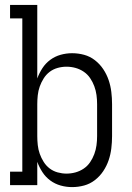

<svg xmlns="http://www.w3.org/2000/svg" viewBox="-20 -755 540 783"><path d="M274 8Q250 8 227 1.5Q204 -5 185 -19Q166 -33 153 -53Q140 -73 132 -95V0H21V-55H71V-680H21V-735H132V-435Q140 -457 153 -477Q166 -497 185 -511Q204 -525 227 -531.5Q250 -538 274 -538Q299 -538 323 -531.5Q347 -525 367 -509.5Q387 -494 401 -473Q415 -452 423 -428.5Q431 -405 434 -380Q437 -355 437 -330V-200Q437 -175 434 -150Q431 -125 423 -101.5Q415 -78 401 -57Q387 -36 367 -20.5Q347 -5 323 1.5Q299 8 274 8ZM251 -47Q270 -47 288 -52Q306 -57 321.5 -67.5Q337 -78 347.5 -93.5Q358 -109 364.5 -126.5Q371 -144 373.5 -162.5Q376 -181 376 -200V-330Q376 -349 373.5 -367.5Q371 -386 364.5 -403.5Q358 -421 347.5 -436.5Q337 -452 321.5 -462.5Q306 -473 288 -478Q270 -483 251 -483Q233 -483 215 -478Q197 -473 182.5 -462Q168 -451 158 -435Q148 -419 142 -402Q136 -385 134 -366.5Q132 -348 132 -330V-200Q132 -182 134 -163.5Q136 -145 142 -128Q148 -111 158 -95Q168 -79 182.5 -68Q197 -57 215 -52Q233 -47 251 -47Z"/></svg>

Font: Iosevka Slab Light
Style: Regular
Weight: 300
Monospace: yes
Designer: Belleve Invis
Foundry: Belleve Invis
Version: Version 11.1.0; ttfautohint (v1.8.3)